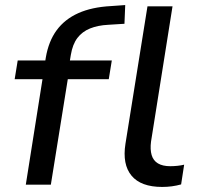

<svg xmlns="http://www.w3.org/2000/svg" viewBox="-20 -730 785 759"><path d="M82 0 148 -417H38L50 -491H181L156 -470L161 -502Q172 -567 204 -610.5Q236 -654 289.5 -678Q343 -702 419 -706L475 -710L472 -636L408 -632Q367 -630 336 -617.5Q305 -605 286 -580Q267 -555 260 -513L254 -477L241 -491H422L410 -417H248L181 0ZM621 9Q537 9 500 -35.5Q463 -80 476 -162L563 -705H662L577 -170Q573 -139 579.5 -117Q586 -95 604.5 -84Q623 -73 653 -73Q667 -73 681.5 -74.5Q696 -76 708 -79L696 -1Q678 4 659.5 6.5Q641 9 621 9Z"/></svg>

Font: Nunito Sans 10pt SemiExpanded Medium
Style: Italic
Weight: 500
Width: 6
Italic angle: -9°
Designer: Vernon Adams
Foundry: Vernon Adams
Version: Version 3.101;gftools[0.9.27]